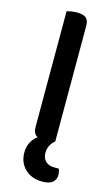

<svg xmlns="http://www.w3.org/2000/svg" viewBox="-125 -660 523 902"><g transform="rotate(15 137.0 -209.0)"><path d="M190 -2Q159 23 159 61Q159 88 175 102.5Q191 117 217 117H239Q245 131 245 146Q245 169 229 182.5Q213 196 180 196Q127 196 95 165Q63 134 63 86Q63 31 105 0Q83 -10 83 -44V-607Q91 -609 104.5 -611.5Q118 -614 133 -614Q162 -614 176 -603Q190 -592 190 -564V-2Z"/></g></svg>

Font: Baloo Tammudu 2 Medium
Style: Regular
Weight: 500
Designer: Maithili Shingre, Omkar Shende and Ek Type
Foundry: Ek Type
Version: Version 1.640;hotconv 1.0.111;makeotfexe 2.5.65597; ttfautoh